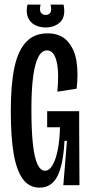

<svg xmlns="http://www.w3.org/2000/svg" viewBox="-20 -818 399 848"><path d="M27.7 -327.3Q27.7 -443 43.3 -518.3Q59 -593.7 95 -632.2Q131 -670.7 190 -670.7Q247 -670.7 278.3 -635.8Q309.7 -601 318 -546.3Q326.3 -491.7 318.3 -426.3L233.3 -413Q241.7 -499.3 229.8 -547.3Q218 -595.3 187.7 -595.3Q164 -595.3 148.8 -565.5Q133.7 -535.7 126.2 -478.5Q118.7 -421.3 118.7 -335.7Q118.7 -241.7 125.3 -181.7Q132 -121.7 145.3 -92.8Q158.7 -64 178.7 -64Q198 -64 212.5 -89.3Q227 -114.7 235.5 -158.3Q244 -202 244.7 -256H188.3V-327H329.7V-239L331 0H259.7L275.7 -195.7H264.7Q260 -94 234.5 -41.7Q209 10.7 154.7 10.7Q108.7 10.7 80.8 -27.3Q53 -65.3 40.3 -139.7Q27.7 -214 27.7 -327.3ZM182 -752Q195.3 -752 202.3 -762.2Q209.3 -772.3 203.3 -797.7H260.7Q271.3 -745.7 246.6 -721.2Q221.8 -696.7 181.3 -696.7Q154.7 -696.7 133.9 -707.7Q113 -718.7 103.3 -741.5Q93.7 -764.3 101.3 -797.7H159.3Q153.3 -773 160.5 -762.5Q167.7 -752 182 -752Z"/></svg>

Font: Bricolage Grotesque 96pt Condensed ExBd
Style: Regular
Weight: 800
Width: 3
Designer: Mathieu Triay
Foundry: Atelier Triay
Version: Version 1.001;Glyphs 3.2 (3207)